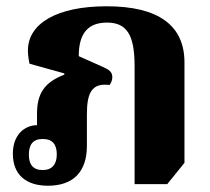

<svg xmlns="http://www.w3.org/2000/svg" viewBox="-20 -581 670 612"><path d="M257 -116V-217C257 -282 271 -318 329 -310C334 -316 338 -325 338 -335C338 -352 328 -359 305 -369L231 -402C231 -474 260 -509 321 -509C384 -509 409 -470 409 -371V6H513L568 -62V-382C568 -500 485 -561 320 -561C161 -561 69 -506 69 -420C69 -410 70 -398 74 -378L185 -347V-343C122 -319 98 -283 98 -219V-182C61 -182 21 -154 21 -91C21 -24 63 11 133 11C214 11 257 -34 257 -116ZM116 -39C85 -39 72 -57 72 -88C72 -120 85 -138 116 -138C147 -138 161 -121 161 -89C161 -57 146 -39 116 -39Z"/></svg>

Font: Noto Serif Thai SemiCondensed Extra
Style: Regular
Weight: 800
Width: 4
Designer: Monotype Design Team
Foundry: Monotype Imaging Inc.
Version: Version 1.901